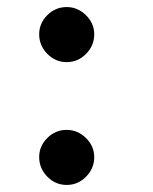

<svg xmlns="http://www.w3.org/2000/svg" viewBox="-20 -499 433 544"><path d="M91 -402Q91 -433 114 -456Q137 -479 169 -479Q200 -479 223.5 -456Q247 -433 247 -402Q247 -370 224 -346.5Q201 -323 169 -323Q137 -323 114 -346.5Q91 -370 91 -402ZM91 -54Q91 -85 114 -108Q137 -131 169 -131Q200 -131 223.5 -108Q247 -85 247 -54Q247 -22 224 1.5Q201 25 169 25Q137 25 114 1.5Q91 -22 91 -54Z"/></svg>

Font: Tsukimi Rounded
Style: Bold
Weight: 700
Designer: Takashi Funayama
Foundry: Takashi Funayama
Version: Version 1.032; ttfautohint (v1.8.3)